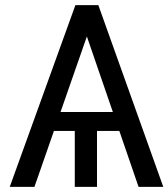

<svg xmlns="http://www.w3.org/2000/svg" viewBox="-20 -731 659 751"><path d="M522 0H618.7L364.7 -710.9H274.9L18.1 0H114.7L190.9 -218.8H272.5V0H359.4V-218.8H446.8ZM216.8 -293 319.8 -588.4 421.4 -293Z"/></svg>

Font: Bert Sans
Style: Regular
Weight: 400
Designer: Christian Robertson (Google), Cristiano Sobral
Foundry: Google, Cristiano Sobral
Version: Version 3.101